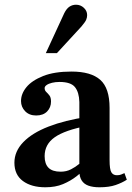

<svg xmlns="http://www.w3.org/2000/svg" viewBox="-20 -782 560 813"><path d="M401 11Q373 11 354 4Q335 -3 325.5 -18.5Q316 -34 316 -58V-350Q315 -391 297.5 -413Q280 -435 232 -435Q215 -435 200.5 -431.5Q186 -428 177.5 -422Q169 -416 169 -409Q169 -399 176 -392.5Q183 -386 189.5 -377.5Q196 -369 196 -352Q196 -327 179.5 -310Q163 -293 133 -293Q104 -293 86.5 -311Q69 -329 69 -354Q69 -385 92 -413Q115 -441 162.5 -460Q210 -479 283 -479Q365 -479 404.5 -444Q444 -409 444 -325V-104Q444 -65 451.5 -52.5Q459 -40 475 -40Q486 -40 493 -43Q500 -46 507 -49L517 -21Q497 -8 469.5 1.5Q442 11 401 11ZM172 11Q113 11 77 -15.5Q41 -42 41 -93Q41 -141 78.5 -180Q116 -219 185.5 -246Q255 -273 349 -287V-249Q255 -231 212 -201Q169 -171 169 -121Q169 -88 185.5 -71.5Q202 -55 237 -55Q261 -55 280.5 -65Q300 -75 315.5 -88Q331 -101 342 -111L348 -74Q329 -55 304 -35.5Q279 -16 247 -2.5Q215 11 172 11ZM174 -557 252 -726Q262 -746 274.5 -754Q287 -762 302 -762Q321 -762 335 -749Q349 -736 349 -718Q349 -708 345 -698.5Q341 -689 325 -670L221 -557Z"/></svg>

Font: Frank Ruhl Libre SemiBold
Style: Regular
Weight: 600
Designer: Yanek Iontef
Foundry: Fontef
Version: Version 6.003;gftools[0.9.30]